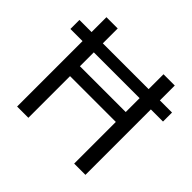

<svg xmlns="http://www.w3.org/2000/svg" viewBox="-172 -900 1085 1085"><g transform="rotate(45 370.5 -357.0)"><path d="M97 0V-523H0V-595H97V-714H187V-595H553V-714H643V-595H740V-523H643V0H553V-333H187V0ZM187 -412H553V-523H187Z"/></g></svg>

Font: Noto Sans Tifinagh Tawellemmet
Style: Regular
Weight: 400
Designer: JamraPatel
Foundry: JamraPatel LLC
Version: Version 2.006; ttfautohint (v1.8.4.7-5d5b)